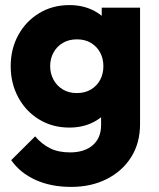

<svg xmlns="http://www.w3.org/2000/svg" viewBox="-20 -516 624 754"><path d="M259.5 218Q180 218 119.5 190.5Q59 163 24 113L118 19.5Q144 50 176.5 66.2Q209 82.5 255 82.5Q311.5 82.5 344.2 54.2Q377 26 377 -25V-149L402.5 -255L379.5 -361V-486H530V-29Q530 46 495 101.2Q460 156.5 399 187.2Q338 218 259.5 218ZM252.5 -15Q186 -15 133.8 -46.8Q81.5 -78.5 51.8 -133.5Q22 -188.5 22 -256Q22 -324 51.8 -378.2Q81.5 -432.5 133.8 -464.2Q186 -496 252.5 -496Q302.5 -496 342.2 -477.2Q382 -458.5 406.2 -425.2Q430.5 -392 434 -348V-163Q430.5 -119.5 406 -86Q381.5 -52.5 341.8 -33.8Q302 -15 252.5 -15ZM281.5 -150.5Q313.5 -150.5 337 -164.5Q360.5 -178.5 373.2 -202.2Q386 -226 386 -256Q386 -286 373.2 -309.8Q360.5 -333.5 337.2 -347.5Q314 -361.5 282 -361.5Q250.5 -361.5 226.8 -347.5Q203 -333.5 190 -309.5Q177 -285.5 177 -256Q177 -227.5 190 -203.2Q203 -179 226.5 -164.8Q250 -150.5 281.5 -150.5Z"/></svg>

Font: Outfit Thin
Style: Regular
Weight: 100
Designer: Rodrigo Fuenzalida
Foundry: fragTYPE
Version: Version 1.000